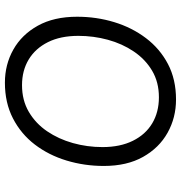

<svg xmlns="http://www.w3.org/2000/svg" viewBox="2 -712 720 763"><g transform="rotate(-90 361.5 -330.0)"><path d="M348 10Q276 10 216 -23.5Q156 -57 120 -121Q84 -185 84 -277Q84 -354 105.5 -425Q127 -496 169 -551Q211 -606 273 -638Q335 -670 415 -670Q487 -670 546.5 -636.5Q606 -603 641.5 -539Q677 -475 677 -383Q677 -306 655.5 -235.5Q634 -165 592 -109.5Q550 -54 489 -22Q428 10 348 10ZM357 -58Q417 -58 462.5 -85Q508 -112 539 -158Q570 -204 585.5 -261Q601 -318 601 -378Q601 -449 576 -499Q551 -549 507 -575.5Q463 -602 405 -602Q345 -602 299 -575Q253 -548 222 -502.5Q191 -457 175 -400Q159 -343 159 -282Q159 -212 184 -161.5Q209 -111 253.5 -84.5Q298 -58 357 -58Z"/></g></svg>

Font: Kantumruy Pro
Style: Italic
Weight: 400
Italic angle: -13°
Designer: Sovichet Tep
Foundry: Sovichet Tep
Version: Version 1.002